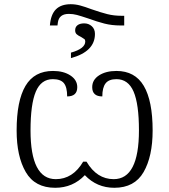

<svg xmlns="http://www.w3.org/2000/svg" viewBox="-20 -882 804 912"><path d="M316 -862Q338 -862 360.5 -856Q383 -850 415 -838Q458 -823 489.5 -815Q521 -807 558 -807H570V-761H553Q511 -761 476 -770Q441 -779 400 -794Q364 -806 345.5 -811Q327 -816 307 -816Q261 -816 255 -776L253 -761H217Q221 -813 245.5 -837.5Q270 -862 316 -862ZM317 -632Q385 -651 385 -685Q385 -693 380.5 -696.5Q376 -700 364 -707Q351 -713 344 -719.5Q337 -726 337 -738Q337 -754 348.5 -762.5Q360 -771 380 -771Q401 -771 416 -757.5Q431 -744 431 -721Q431 -637 317 -606ZM59 -262Q59 -403 101 -474Q143 -545 232 -545Q282 -545 314.5 -523.5Q347 -502 347 -468Q347 -424 299 -424Q299 -468 283.5 -487Q268 -506 231 -506Q175 -506 150 -446.5Q125 -387 125 -263Q125 -31 245 -31Q326 -31 375 -114H391Q440 -31 520 -31Q640 -31 640 -263Q640 -388 614.5 -447Q589 -506 533 -506Q497 -506 481.5 -486Q466 -466 466 -424Q418 -424 418 -468Q418 -503 450.5 -524Q483 -545 533 -545Q621 -545 663 -474Q705 -403 705 -262Q705 -139 662 -64.5Q619 10 523 10Q440 10 383 -50Q326 10 242 10Q146 10 102.5 -64.5Q59 -139 59 -262Z"/></svg>

Font: Noto Serif Light
Style: Regular
Weight: 300
Designer: Monotype Design Team
Foundry: Monotype Imaging Inc.
Version: Version 1.001